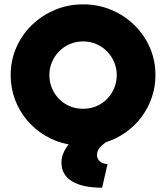

<svg xmlns="http://www.w3.org/2000/svg" viewBox="-20 -659 766 885"><path d="M450.7 206.2Q360.4 206.2 311.8 176.7Q263.2 147.2 263.2 88.9Q263.2 67.4 272.6 45.8Q281.9 24.3 296.5 6.9Q238.9 -4.2 189.9 -33Q141 -61.8 104.9 -104.5Q68.8 -147.2 49 -200.3Q29.2 -253.5 29.2 -312.5Q29.2 -380.6 54.9 -439.6Q80.6 -498.6 126.4 -543.1Q172.2 -587.5 232.6 -613.2Q293.1 -638.9 363.2 -638.9Q432.6 -638.9 493.1 -613.5Q553.5 -588.2 599.3 -543.4Q645.1 -498.6 670.8 -439.6Q696.5 -380.6 696.5 -312.5Q696.5 -258.3 679.5 -209.4Q662.5 -160.4 632.3 -119.8Q602.1 -79.2 560.1 -49.3Q518.1 -19.4 468.1 -3.5Q452.8 6.9 439.9 21.5Q427.1 36.1 427.1 55.6Q427.1 73.6 440.6 85.1Q454.2 96.5 475.7 97.2ZM363.2 -157.6Q395.8 -157.6 424 -169.4Q452.1 -181.2 473.3 -202.8Q494.4 -224.3 506.2 -252.4Q518.1 -280.6 518.1 -312.5Q518.1 -344.4 506.2 -372.6Q494.4 -400.7 473.3 -422.2Q452.1 -443.8 424 -455.9Q395.8 -468.1 363.2 -468.1Q329.9 -468.1 301.7 -455.9Q273.6 -443.8 252.4 -422.2Q231.2 -400.7 219.4 -372.6Q207.6 -344.4 207.6 -312.5Q207.6 -280.6 219.4 -252.4Q231.2 -224.3 252.4 -202.8Q273.6 -181.2 301.7 -169.4Q329.9 -157.6 363.2 -157.6Z"/></svg>

Font: Afacad Flux Black
Style: Regular
Weight: 900
Designer: Kristian Moeller
Foundry: Dicotype
Version: Version 1.100